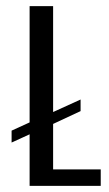

<svg xmlns="http://www.w3.org/2000/svg" viewBox="-20 -609 357 629"><path d="M77 0V-169L18 -142V-181L77 -208V-589H154V-242L244 -283V-245L154 -203V-54H310V0Z"/></svg>

Font: Alumni Sans Thin Medium
Style: Regular
Weight: 500
Version: Version 1.018